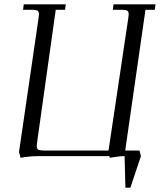

<svg xmlns="http://www.w3.org/2000/svg" viewBox="-20 -722 739 888"><path d="M67.9 -19 158.2 -637.2Q160.2 -650.9 160.2 -655.8Q160.2 -668.5 153.3 -672.6Q146.5 -676.8 127.9 -676.8H86.9L89.8 -702.1H284.2L280.8 -676.8H237.8L151.9 -65.9Q149.9 -52.2 149.9 -46.9Q149.9 -34.2 156.7 -30Q163.6 -25.9 182.1 -25.9H481.9L573.2 -637.2Q575.2 -650.9 575.2 -655.8Q575.2 -668.5 568.4 -672.6Q561.5 -676.8 543 -676.8H502L504.9 -702.1H699.2L695.8 -676.8H652.8L559.1 -25.9H625L631.8 0L583 146H560.1L556.2 0Q530.8 0 487.8 7.8L485.8 0H161.1Q116.2 0 75.2 7.8Z"/></svg>

Font: Dihjauti
Style: Italic
Weight: 400
Italic angle: -9°
Designer: T. Christopher White
Version: Version 3.0.0